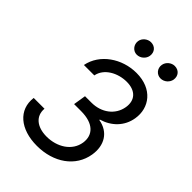

<svg xmlns="http://www.w3.org/2000/svg" viewBox="-268 -1049 1175 1175"><g transform="rotate(45 319.0 -461.5)"><path d="M279.1 9.9C423.7 9.9 535.9 -68.5 556.1 -192.1C571.4 -284.1 528.1 -356.9 437.9 -372.2V-376.4C515.3 -398.8 572.8 -455.6 585.6 -535.9C603 -641.7 533.4 -737.2 395.2 -737.2C269.9 -737.2 154.8 -658.4 132.8 -543.7H223C236.2 -614.7 315 -656.6 391 -656.6C469.1 -656.6 508.2 -611.2 496.8 -543C483.7 -464.1 413.7 -413.4 328.8 -413.4H272.7L259.6 -332H320C428.6 -332 476.2 -278.8 465.2 -204.9C452.4 -121.8 371.4 -72.1 281.2 -72.1C197.1 -72.1 145.2 -115.4 151.6 -183.9H58.2C43 -67.8 134.9 9.9 279.1 9.9ZM263.8 -881C258.9 -847.3 284.1 -816.8 316.4 -816.8C348.4 -816.8 374.3 -841.3 378.9 -869C384.6 -905.2 361.2 -932.9 324.9 -932.9C297.2 -932.9 268.1 -911.2 263.8 -881ZM469.5 -881C463.4 -845.9 489.7 -816.8 522 -816.8C554 -816.8 579.9 -841.3 584.5 -869C590.2 -905.2 566.8 -932.9 530.5 -932.9C502.8 -932.9 474.4 -911.2 469.5 -881Z"/></g></svg>

Font: Margiela Sans Text
Style: Italic
Weight: 400
Italic angle: -9.39999°
Designer: Stefan Endress, Andreas Faust
Version: Version 1.100;FEAKit 1.0